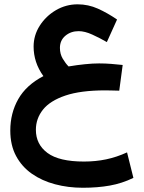

<svg xmlns="http://www.w3.org/2000/svg" viewBox="-20 -552 678 901"><path d="M481.4 -354.5Q448.7 -373.5 413.3 -389.6Q377.9 -405.8 349.1 -405.8Q312.5 -405.8 286.9 -384.3Q261.2 -362.8 261.2 -327.1Q261.2 -298.8 274.4 -276.6Q287.6 -254.4 301.8 -240.2Q342.8 -247.1 378.9 -250.7Q415 -254.4 445.3 -254.4Q474.1 -254.4 501.7 -252.2Q529.3 -250 555.7 -247.1L539.6 -126.5Q523.9 -127 503.9 -127.4Q483.9 -127.9 474.1 -127.9Q358.4 -127.9 286.6 -103.5Q214.8 -79.1 181.6 -37.4Q148.4 4.4 148.4 57.1Q148.4 125.5 202.9 165.8Q257.3 206.1 374 206.1Q428.7 206.1 478 195.8Q527.3 185.5 576.2 163.1L606 282.7Q552.7 308.6 495.4 318.8Q438 329.1 368.7 329.1Q299.8 329.1 238.3 312.7Q176.8 296.4 129.6 263.4Q82.5 230.5 55.4 179.9Q28.3 129.4 28.3 60.5Q28.3 -21 65.7 -86.9Q103 -152.8 183.6 -194.8Q160.2 -227.5 148.9 -262.2Q137.7 -296.9 137.7 -333.5Q137.7 -386.2 166.5 -431.4Q195.3 -476.6 242.4 -504.2Q289.6 -531.7 344.2 -531.7Q394 -531.7 439.2 -511.5Q484.4 -491.2 529.3 -460.4Z"/></svg>

Font: Vazir
Style: Bold
Weight: 700
Designer: Saber Rastikerdar
Foundry: Saber Rastikerdar
Version: Version 30.0.0